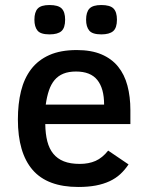

<svg xmlns="http://www.w3.org/2000/svg" viewBox="-20 -725 583 760"><path d="M159.2 -233.9Q159.7 -195.3 167.2 -165.8Q174.8 -136.2 190.9 -116.5Q207 -96.7 232.7 -86.4Q258.3 -76.2 295.9 -76.2Q331.1 -76.2 358.2 -88.1Q385.3 -100.1 408.2 -128.9L488.8 -74.2Q474.1 -52.2 456.1 -35.6Q438 -19 414.1 -7.8Q390.1 3.4 359.6 9.3Q329.1 15.1 290 15.1Q167.5 15.1 109.1 -52.5Q50.8 -120.1 50.8 -252Q50.8 -314 63.2 -364.5Q75.7 -415 103.3 -451.2Q130.9 -487.3 175.3 -507.1Q219.7 -526.9 284.2 -526.9Q341.3 -526.9 381.6 -509.8Q421.9 -492.7 447.3 -461.4Q472.7 -430.2 484.4 -386.2Q496.1 -342.3 496.1 -289.1V-233.9ZM392.1 -311Q392.1 -375 365.2 -408.4Q338.4 -441.9 280.8 -441.9Q251.5 -441.9 230.7 -433.3Q210 -424.8 196 -408.2Q182.1 -391.6 173.8 -367.2Q165.5 -342.8 161.1 -311ZM442.9 -647Q442.9 -614.7 428 -601.8Q413.1 -588.9 380.9 -588.9Q345.7 -588.9 333.3 -604Q320.8 -619.1 320.8 -647Q320.8 -677.2 334.2 -691.2Q347.7 -705.1 380.9 -705.1Q415.5 -705.1 429.2 -691.4Q442.9 -677.7 442.9 -647ZM237.8 -647Q237.8 -614.7 223.1 -601.8Q208.5 -588.9 175.8 -588.9Q140.6 -588.9 128.4 -604Q116.2 -619.1 116.2 -647Q116.2 -677.2 129.4 -691.2Q142.6 -705.1 175.8 -705.1Q210.4 -705.1 224.1 -691.4Q237.8 -677.7 237.8 -647Z"/></svg>

Font: Lorenzo Sans Medium
Style: Regular
Weight: 500
Foundry: Intel Corporation
Version: Version 1.00; ttfautohint (v1.5)